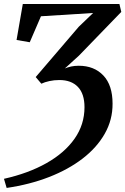

<svg xmlns="http://www.w3.org/2000/svg" viewBox="-25 -763 632 968"><path d="M8.5 184.5 -5 138.5Q118 111 209.2 59.5Q300.5 8 350.8 -63.5Q401 -135 401 -222.5Q401 -290 367.8 -324.8Q334.5 -359.5 274.5 -359.5Q247.5 -359.5 223.8 -354.2Q200 -349 183.5 -341L155 -374.5L372 -628L444.5 -697.5L181.5 -681L125 -550L58.5 -561.5L90 -743H577L586.5 -703L373 -482.5L302 -418Q317 -424 334 -427.8Q351 -431.5 372 -431.5Q449.5 -431.5 496 -382.5Q542.5 -333.5 542.5 -240.5Q543 -159 503.2 -89Q463.5 -19 391.8 36.2Q320 91.5 222.5 129.5Q125 167.5 8.5 184.5Z"/></svg>

Font: Merriweather 36pt SemiBold
Style: Italic
Weight: 600
Italic angle: -7.8°
Version: Version 2.101